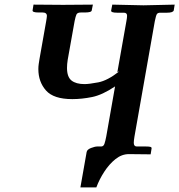

<svg xmlns="http://www.w3.org/2000/svg" viewBox="-20 -667 776 831"><path d="M562 -76Q559 -58 559 -49Q559 -33 572 -33H611Q627 -33 632 -31Q637 -29 636 -24L632 1L538 0Q507 0 480 21.5Q453 43 431.5 76Q410 109 397 144H328L355 -9Q357 -20 374 -26.5Q391 -33 401 -33H418Q428 -33 432 -44.5Q436 -56 440 -77L478 -293Q423 -256 378.5 -247Q334 -238 293 -238Q212 -238 179 -275.5Q146 -313 146 -368Q146 -379 147.5 -389.5Q149 -400 151 -412L180 -576Q181 -583 182 -588.5Q183 -594 183 -598Q183 -613 164 -613H146Q120 -613 121 -622L125 -647L253 -646Q280 -646 317.5 -646.5Q355 -647 382 -647L377 -622Q376 -613 348 -613H331Q315 -613 311 -604.5Q307 -596 303 -576L273 -408Q270 -389 270 -373Q270 -334 289.5 -318.5Q309 -303 346 -303Q365 -303 405 -310.5Q445 -318 496 -358L488 -355L527 -575Q530 -590 530 -599Q530 -612 516 -612H487Q460 -612 461 -621L466 -647L601 -644Q630 -645 669.5 -645.5Q709 -646 736 -647L732 -622Q729 -612 703 -612H674Q663 -612 659 -606Q655 -600 650 -575Z"/></svg>

Font: Libertinus Serif SemiBold
Style: Italic
Weight: 600
Italic angle: -11.5°
Designer: Philipp H. Poll, Khaled Hosny
Foundry: Caleb Maclennan
Version: Version 7.051;RELEASE